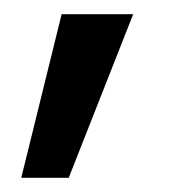

<svg xmlns="http://www.w3.org/2000/svg" viewBox="-20 -128 242 271"><path d="M10 123 67 -108H168L77 123Z"/></svg>

Font: DM Sans Medium
Style: Regular
Weight: 500
Designer: Colophon Foundry, Jonny Pinhorn
Foundry: Colophon Foundry
Version: Version 4.004; ttfautohint (v1.8.4.7-5d5b)